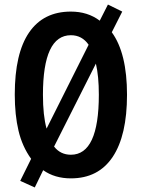

<svg xmlns="http://www.w3.org/2000/svg" viewBox="-20 -775 623 845"><path d="M539 -358Q539 -179 476 -84.5Q413 10 292 10Q221 10 170 -26L133 50L69 21L117 -76Q78 -130 61.5 -199.5Q45 -269 45 -359Q45 -540 108 -632Q171 -724 292 -724Q366 -724 419 -684L455 -755L518 -724L472 -633Q539 -541 539 -358ZM169 -358Q169 -266 185 -209L370 -578Q341 -620 292 -620Q169 -620 169 -358ZM415 -358Q415 -440 402 -495L218 -130Q246 -94 292 -94Q415 -94 415 -358Z"/></svg>

Font: Noto Sans Bengali ExtraCondensed SemiBold
Style: Regular
Weight: 600
Width: 2
Designer: Joana Ranito - Universal Thirst; Jelle Bosma - Monotype Design Team
Foundry: Universal Thirst ehf.
Version: Version 3.000; ttfautohint (v1.8.4.7-5d5b)